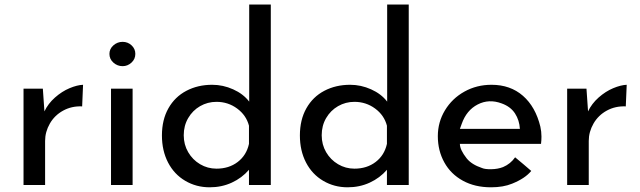

<svg xmlns="http://www.w3.org/2000/svg" viewBox="-20 -795 2752 825"><path d="M336.9 -430.7 333 -337.9Q288.1 -339.8 251.5 -319.8Q214.8 -299.8 194.3 -264.2Q173.8 -228.5 173.8 -189.5V0H81.1V-414.1H164.1L170.9 -316.4Q186.5 -349.6 216.3 -376Q246.1 -402.3 278.8 -416Q311.5 -429.7 336.9 -430.7Z M549.8 -414.1V0H457V-414.1ZM506.8 -615.2Q529.3 -615.2 545.4 -600.1Q561.5 -585 561.5 -563.5Q561.5 -541 544.9 -525.9Q528.3 -510.7 506.8 -510.7Q484.4 -510.7 467.3 -525.9Q450.2 -541 450.2 -563.5Q450.2 -585 467.3 -600.1Q484.4 -615.2 506.8 -615.2Z M1143.6 -775.4V0H1049.8V-65.4Q1019.5 -30.3 976.1 -10.3Q932.6 9.8 880.9 9.8Q823.2 9.8 775.9 -18.1Q728.5 -45.9 702.1 -96.7Q675.8 -147.5 675.8 -212.9Q675.8 -280.3 703.6 -329.6Q731.4 -378.9 780.8 -404.8Q830.1 -430.7 891.6 -430.7Q938.5 -430.7 981.9 -411.1Q1025.4 -391.6 1050.8 -358.4V-775.4ZM1049.8 -176.8V-254.9Q1038.1 -299.8 999 -328.6Q960 -357.4 910.2 -357.4Q872.1 -357.4 839.8 -338.9Q807.6 -320.3 788.6 -287.6Q769.5 -254.9 769.5 -213.9Q769.5 -173.8 788.6 -141.1Q807.6 -108.4 839.8 -89.4Q872.1 -70.3 910.2 -70.3Q963.9 -70.3 1001.5 -99.1Q1039.1 -127.9 1049.8 -176.8Z M1736.3 -775.4V0H1642.6V-65.4Q1612.3 -30.3 1568.8 -10.3Q1525.4 9.8 1473.6 9.8Q1416 9.8 1368.7 -18.1Q1321.3 -45.9 1294.9 -96.7Q1268.6 -147.5 1268.6 -212.9Q1268.6 -280.3 1296.4 -329.6Q1324.2 -378.9 1373.5 -404.8Q1422.9 -430.7 1484.4 -430.7Q1531.2 -430.7 1574.7 -411.1Q1618.2 -391.6 1643.6 -358.4V-775.4ZM1642.6 -176.8V-254.9Q1630.9 -299.8 1591.8 -328.6Q1552.7 -357.4 1502.9 -357.4Q1464.8 -357.4 1432.6 -338.9Q1400.4 -320.3 1381.3 -287.6Q1362.3 -254.9 1362.3 -213.9Q1362.3 -173.8 1381.3 -141.1Q1400.4 -108.4 1432.6 -89.4Q1464.8 -70.3 1502.9 -70.3Q1556.6 -70.3 1594.2 -99.1Q1631.8 -127.9 1642.6 -176.8Z M1956.1 -176.8Q1956.1 -151.4 1985.4 -114.3Q2006.8 -87.9 2050.8 -73.2Q2063.5 -67.4 2091.3 -67.9Q2119.1 -68.4 2141.6 -77.1Q2173.8 -90.8 2193.4 -119.1Q2200.2 -113.3 2229 -89.4Q2257.8 -65.4 2262.7 -60.5Q2236.3 -28.3 2180.7 -5.9Q2142.6 9.8 2089.8 9.8Q2020.5 9.8 1968.8 -18.6Q1917 -46.9 1889.2 -97.2Q1861.3 -147.5 1861.3 -210Q1861.3 -270.5 1892.1 -321.3Q1922.9 -372.1 1975.6 -401.4Q2028.3 -430.7 2091.8 -430.7Q2172.9 -430.7 2227.1 -383.3Q2281.2 -335.9 2301.8 -251Q2306.6 -229.5 2306.6 -208Q2306.6 -192.4 2304.7 -176.8ZM1963.9 -262.7Q1959 -249 1956.1 -241.2H2213.9Q2211.9 -278.3 2192.9 -307.6Q2173.8 -336.9 2135.7 -350.6Q2081.1 -371.1 2032.7 -346.2Q1984.4 -321.3 1963.9 -262.7Z M2672.9 -430.7 2668.9 -337.9Q2624 -339.8 2587.4 -319.8Q2550.8 -299.8 2530.3 -264.2Q2509.8 -228.5 2509.8 -189.5V0H2417V-414.1H2500L2506.8 -316.4Q2522.5 -349.6 2552.2 -376Q2582 -402.3 2614.7 -416Q2647.5 -429.7 2672.9 -430.7Z"/></svg>

Font: Josefin Sans CFJ
Style: Regular
Weight: 400
Designer: Santiago Orozco
Foundry: Typemade
Version: Version 2.000